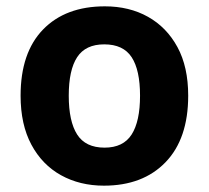

<svg xmlns="http://www.w3.org/2000/svg" viewBox="-20 -576 659 606"><path d="M574 -274Q574 -138 502.5 -64Q431 10 308 10Q232 10 172.5 -23Q113 -56 79 -119.5Q45 -183 45 -274Q45 -410 116 -483Q187 -556 311 -556Q388 -556 447 -523Q506 -490 540 -427.5Q574 -365 574 -274ZM197 -274Q197 -193 223.5 -151.5Q250 -110 310 -110Q369 -110 395.5 -151.5Q422 -193 422 -274Q422 -355 395.5 -395.5Q369 -436 309 -436Q250 -436 223.5 -395.5Q197 -355 197 -274Z"/></svg>

Font: RS Noto Sans
Style: Bold
Weight: 700
Designer: Monotype Design Team
Foundry: Monotype Imaging Inc.
Version: Version 3.10